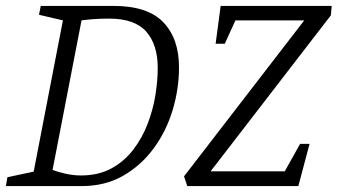

<svg xmlns="http://www.w3.org/2000/svg" viewBox="-26 -630 1143 650"><path d="M-6 0 -1 -30 88 -49 187 -561 106 -580 112 -610H358Q474 -610 527 -554.5Q580 -499 580 -402Q580 -329 558.5 -257.5Q537 -186 494.5 -128Q452 -70 391 -35Q330 0 250 0ZM248 -36Q307 -36 350.5 -59.5Q394 -83 424.5 -122.5Q455 -162 473.5 -210Q492 -258 500 -307.5Q508 -357 508 -400Q508 -479 469 -523Q430 -567 344 -567Q312 -567 288 -565Q264 -563 250 -561L152 -55Q169 -48 195.5 -42Q222 -36 248 -36ZM608 0 597 -33 1004 -561H771L735 -482H704L721 -610H1097L1094 -578L687 -50H938L990 -143H1022L984 0Z"/></svg>

Font: Manuale Light
Style: Italic
Weight: 300
Italic angle: -11°
Version: Version 1.002